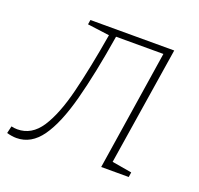

<svg xmlns="http://www.w3.org/2000/svg" viewBox="-139 -631 776 747"><g transform="rotate(20 249.0 -258.0)"><path d="M-40 1 -33 -29Q-21 -26 -8 -26Q51 -26 88.5 -83Q126 -140 152 -244.5Q178 -349 202 -492L111 -504L114 -523H461L384 -34L466 -20L463 0H349L426 -496H230Q204 -335 174 -222.5Q144 -110 102.5 -51.5Q61 7 0 7Q-18 7 -40 1Z"/></g></svg>

Font: Bitter ExtraLight
Style: Italic
Weight: 200
Italic angle: -9°
Designer: Sol Matas, and Bitter project Authors
Foundry: Sol Matas
Version: Version 2.001